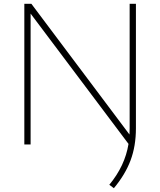

<svg xmlns="http://www.w3.org/2000/svg" viewBox="-20 -760 843 1010"><path d="M579 230 555 212Q637.5 112.5 656 -3L141 -688.5V0H108V-740H145L661 -52.5Q662 -67.5 662 -83V-740H695V-85Q695 8 667 83Q639 158 579 230Z"/></svg>

Font: Encode Sans Expanded Expanded Thin
Style: Regular
Weight: 100
Width: 7
Designer: Multiple Designers
Foundry: Impallari Type
Version: Version 3.000; ttfautohint (v1.8.3) -l 8 -r 50 -G 200 -x 14 